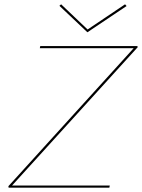

<svg xmlns="http://www.w3.org/2000/svg" viewBox="-20 -872 660 892"><path d="M386 -722 256 -845 264 -852 387 -735 561 -852 568 -844ZM36 -10H490L488 0H20L19 -7L601 -648H165L167 -658H618L620 -653Z"/></svg>

Font: Ysabeau Infant Hairline
Style: Italic
Weight: 100
Italic angle: -12°
Designer: Christian Thalmann (Catharsis Fonts)
Version: Version 0.003